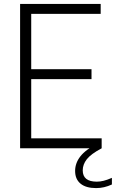

<svg xmlns="http://www.w3.org/2000/svg" viewBox="-20 -760 594 984"><path d="M83 0V-740H496V-689H140V-405.5H449V-354.5H140V-51H501V0ZM473 204Q420.5 204 392.8 181.2Q365 158.5 365 116Q365 76 391.8 41.5Q418.5 7 482 -26L501 0Q445.5 29.5 424.8 56.2Q404 83 404 113Q404 171 476 171Q493 171 511.2 166.5Q529.5 162 553.5 151.5V185.5Q513.5 204 473 204Z"/></svg>

Font: Encode Sans Semi Condensed Light
Style: Regular
Weight: 300
Width: 4
Designer: Multiple Designers
Foundry: Impallari Type
Version: Version 3.000; ttfautohint (v1.8.3) -l 8 -r 50 -G 200 -x 14 